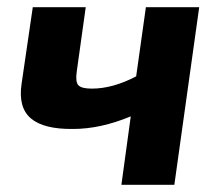

<svg xmlns="http://www.w3.org/2000/svg" viewBox="-20 -513 608 533"><path d="M533 -493 464 0H317L343 -190Q259 -155 183 -155Q101 -154 65.5 -184.5Q30 -215 40 -281L71 -493H218L193 -314Q189 -286 197.5 -276.5Q206 -267 235 -267Q293 -267 358 -301L385 -493Z"/></svg>

Font: Exo 2.0
Style: Bold Italic
Weight: 700
Italic angle: -8°
Designer: Natanael Gama
Version: Version 1.001;PS 001.001;hotconv 1.0.70;makeotf.lib2.5.58329